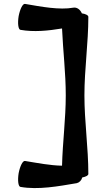

<svg xmlns="http://www.w3.org/2000/svg" viewBox="-20 -886 518 978"><path d="M84 66C175 82 276 63 371 47C384 44 395 33 399 18C418 14 430 8 430 0C430 -134 410 -266 410 -400C410 -534 430 -666 430 -800C430 -808 417 -815 397 -818C389 -837 372 -850 354 -847C283 -834 190 -852 108 -866C96 -869 82 -840 75 -804C69 -767 73 -736 84 -734C152 -722 224 -729 296 -741C301 -627 315 -514 315 -400C315 -281 299 -162 296 -42C236 -43 169 -56 108 -66C96 -69 82 -40 75 -4C69 33 73 64 84 66Z"/></svg>

Font: Nupuram Expanded Bold
Style: Regular
Weight: 700
Width: 7
Designer: Santhosh Thottingal (santhosh.thottingal@gmail.com)
Foundry: SMC
Version: Version 1.000